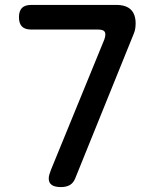

<svg xmlns="http://www.w3.org/2000/svg" viewBox="-20 -750 640 780"><path d="M187 -60 404 -590Q406 -596 407 -601Q408 -606 408 -610Q408 -621 400.5 -625.5Q393 -630 376 -630H107Q81 -630 69 -642.5Q57 -655 57 -680Q57 -705 69 -717.5Q81 -730 107 -730H452Q492 -730 511.5 -711Q531 -692 531 -655Q531 -642 529 -631.5Q527 -621 523 -612L285 -24Q278 -7 264 1.5Q250 10 227 10Q203 10 190.5 1.5Q178 -7 178 -25Q178 -32 180.5 -41Q183 -50 187 -60Z"/></svg>

Font: Maple Mono NL Medium
Style: Regular
Weight: 500
Monospace: yes
Designer: subframe7536
Version: Version 7.000